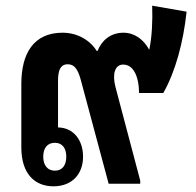

<svg xmlns="http://www.w3.org/2000/svg" viewBox="-20 -646 689 675"><path d="M168 9C234 9 272 -35 272 -95C272 -153 239 -197 184 -198V-362C184 -398 192 -420 218 -420C247 -420 257 -393 267 -354L362 0H473V-11L386 -340C374 -386 384 -419 413 -419C447 -419 468 -382 469 -319H554C597 -394 625 -500 636 -605L515 -626C517 -571 514 -516 505 -472H504C485 -507 453 -531 414 -531C368 -531 337 -503 323 -467H320C297 -504 253 -531 200 -531C98 -531 55 -458 55 -351V-128C55 -35 102 9 168 9ZM173 -46C147 -46 132 -65 132 -95C132 -126 147 -144 173 -144C199 -144 213 -125 213 -95C213 -65 199 -46 173 -46Z"/></svg>

Font: Noto Sans Thai Looped Condensed
Style: Bold
Weight: 700
Width: 3
Designer: Sasikarn Vongin, Ben Mitchell
Foundry: The Fontpad Ltd
Version: Version 1.001